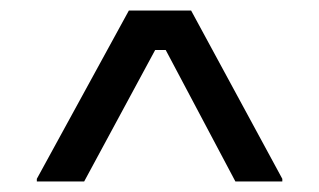

<svg xmlns="http://www.w3.org/2000/svg" viewBox="-20 -670 607 365"><path d="M50 -325V-330L225 -650H343.3L516.7 -330V-325H427.5L295 -575H275L140 -325Z"/></svg>

Font: Familjen Grotesk GF
Style: Regular
Weight: 400
Designer: Anders Wikstroem, Jonas Baeckman, Matilda Gysing, Kristian Moeller
Foundry: Familjen STHLM AB
Version: Version 2.000; Beta; Release 4; Build 6